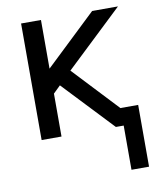

<svg xmlns="http://www.w3.org/2000/svg" viewBox="-83 -604 722 873"><g transform="rotate(-10 277.5 -167.0)"><path d="M453.1 -81.1H534.2V204.1H453.1ZM74.2 0V-538.1H166V-313.5L402.3 -538.1H521.5L257.8 -288.1L528.3 0H417L199.2 -230.5L166 -198.2V0Z"/></g></svg>

Font: Gothic A1 Medium
Style: Regular
Weight: 500
Designer: HanYang I&C Co.,Ltd.
Foundry: HanYang I&C Co.,Ltd.
Version: Version 2.50